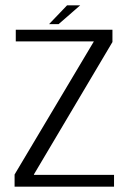

<svg xmlns="http://www.w3.org/2000/svg" viewBox="-20 -704 500 724"><path d="M35 0H410V-44.5H108V-46.5L404 -545.5V-592H39.5V-548H333.5V-547L35 -46ZM165 -613H201L282.5 -684H233Z"/></svg>

Font: Anybody Thin Light
Style: Regular
Weight: 300
Version: Version 1.113;gftools[0.9.25]